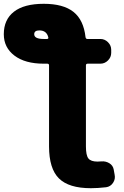

<svg xmlns="http://www.w3.org/2000/svg" viewBox="-27 -760 654 1010"><path d="M220 -555Q229 -555 227 -564Q218 -600 180 -600Q153 -600 153 -580Q153 -555 203 -555ZM571 131 576 159Q581 182 567.5 202Q554 222 531 225Q488 230 451 230Q335 230 283 178.5Q231 127 231 10V-416Q231 -425 222 -425H203Q105 -425 49 -467.5Q-7 -510 -7 -580Q-7 -657 46.5 -698.5Q100 -740 203 -740Q306 -740 359.5 -697.5Q413 -655 423 -564Q425 -555 432 -555H501Q524 -555 541 -538Q558 -521 558 -498V-482Q558 -459 541 -442Q524 -425 501 -425H434Q425 -425 425 -416V10Q425 57 438 73.5Q451 90 486 90Q499 90 506 89Q529 87 548 98.5Q567 110 571 131Z"/></svg>

Font: Rounded Mplus 1c Black
Style: Regular
Weight: 900
Version: Version 1.059.20150529